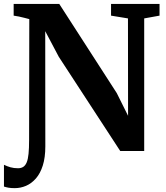

<svg xmlns="http://www.w3.org/2000/svg" viewBox="-53 -763 839 970"><path d="M21.5 187.5Q2 187.5 -10.2 185.2Q-22.5 183 -33 179.5V69.5Q-16.5 77.5 0.2 82.2Q17 87 38 87Q53.5 87 64.2 80.2Q75 73.5 81.8 57.5Q88.5 41.5 91.2 14Q94 -13.5 94 -55.5L95 -666.5Q82.5 -670 69 -673.2Q55.5 -676.5 42.2 -679.5Q29 -682.5 16 -684V-743H246.5L537 -292.5L594 -178L593.5 -670L508 -684V-743H753V-684L675.5 -670V0H554.5L244 -476L175.5 -605.5L176 -24Q176 33 163.2 73.2Q150.5 113.5 128.2 138.8Q106 164 78.5 175.8Q51 187.5 21.5 187.5Z"/></svg>

Font: Merriweather 28pt
Style: Bold
Weight: 700
Version: Version 2.100